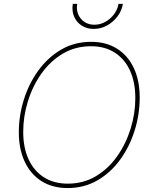

<svg xmlns="http://www.w3.org/2000/svg" viewBox="-20 -951 780 981"><path d="M325.2 9.8Q247.6 9.8 191.9 -25.6Q136.2 -61 106.2 -125.2Q76.2 -189.5 76.2 -275.4Q76.2 -359.9 101.8 -441.9Q127.4 -523.9 175.8 -590.6Q224.1 -657.2 292.2 -697.3Q360.4 -737.3 445.8 -737.3Q522.9 -737.3 578.6 -701.9Q634.3 -666.5 664.1 -602.5Q693.8 -538.6 693.8 -452.1Q693.8 -368.2 668.5 -285.9Q643.1 -203.6 595.2 -137Q547.4 -70.3 479.2 -30.3Q411.1 9.8 325.2 9.8ZM326.2 -12.7Q406.2 -12.7 470 -50.8Q533.7 -88.9 578.6 -152.6Q623.5 -216.3 647.5 -293.7Q671.4 -371.1 671.4 -450.2Q671.4 -530.8 644.3 -590.1Q617.2 -649.4 566.4 -682.1Q515.6 -714.8 445.3 -714.8Q364.7 -714.8 300.8 -676.8Q236.8 -638.7 191.7 -575Q146.5 -511.2 122.6 -433.6Q98.6 -356 98.6 -276.9Q98.6 -197.3 125.7 -137.7Q152.8 -78.1 203.9 -45.4Q254.9 -12.7 326.2 -12.7ZM458.5 -803.2Q422.9 -803.2 396.7 -820.6Q370.6 -837.9 358.4 -866.9Q346.2 -896 352.1 -931.2H374.5Q367.2 -886.7 393.1 -855.7Q418.9 -824.7 462.4 -824.7Q491.7 -824.7 517.8 -839.1Q543.9 -853.5 562.3 -877.7Q580.6 -901.9 585.4 -931.2H607.9Q602.1 -896 580.1 -866.9Q558.1 -837.9 526.4 -820.6Q494.6 -803.2 458.5 -803.2Z"/></svg>

Font: Inter 16pt Thin
Style: Italic
Weight: 250
Italic angle: -9.3988°
Version: Version 4.001;git-66647c0bb